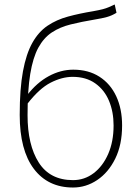

<svg xmlns="http://www.w3.org/2000/svg" viewBox="-20 -824 624 857"><path d="M306 13Q194 13 131 -70.5Q68 -154 68 -311Q68 -428 82.5 -506Q97 -584 124.5 -633Q152 -682 192 -709Q232 -736 283.5 -750Q335 -764 396 -774Q424 -779 439 -783Q454 -787 465.5 -792Q477 -797 492 -804L500 -767Q479 -754 457 -748Q435 -742 404 -737Q344 -727 295.5 -715Q247 -703 211 -679Q175 -655 151 -611Q127 -567 115 -494Q103 -421 103 -310Q103 -177 153 -98.5Q203 -20 306 -20Q357 -20 398 -51Q439 -82 463 -137Q487 -192 487 -264Q487 -325 466.5 -374Q446 -423 405 -452Q364 -481 304 -481Q257 -481 206 -455Q155 -429 101 -359V-399Q144 -455 197.5 -484Q251 -513 307 -513Q375 -513 424 -481.5Q473 -450 499 -394Q525 -338 525 -264Q525 -178 494.5 -116Q464 -54 414 -20.5Q364 13 306 13Z"/></svg>

Font: Noto Sans SC Thin
Style: Regular
Weight: 100
Designer: Ryoko NISHIZUKA 西塚涼子 (kana, bopomofo & ideographs); Paul D. Hunt (Latin, Greek & Cyrillic); Sandoll Communications 산돌커뮤니
Foundry: Adobe
Version: Version 2.004-H2;hotconv 1.0.118;makeotfexe 2.5.65603